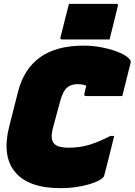

<svg xmlns="http://www.w3.org/2000/svg" viewBox="-20 -957 699 997"><path d="M338 -937H584Q595 -937 592 -926L549 -752H303Q291 -752 294 -763ZM294 20Q128 20 58.5 -63.5Q-11 -147 28 -301L74 -482Q104 -599 188 -659.5Q272 -720 415 -720Q466 -720 516 -709.5Q566 -699 603.5 -682.5Q641 -666 654 -648Q657 -644 658.5 -640.5Q660 -637 658 -630Q638 -549 615 -458H429Q415 -458 418 -469Q420 -480 423 -491Q426 -502 428 -512Q408 -520 383 -520Q348 -520 327 -501Q306 -482 292 -430L257 -301Q247 -264 248.5 -243Q250 -222 263 -209Q274 -199 292.5 -194.5Q311 -190 336 -190Q398 -190 448.5 -206.5Q499 -223 553 -251H573Q567 -228 559 -194.5Q551 -161 542.5 -128Q534 -95 528 -71.5Q522 -48 521 -45Q520 -40 515 -35Q501 -21 468 -8.5Q435 4 389.5 12Q344 20 294 20Z"/></svg>

Font: Recursive Sn Lnr St XBk
Style: Italic
Weight: 1000
Italic angle: -15°
Version: Version 1.079;hotconv 1.0.112;makeotfexe 2.5.65598; ttfautoh